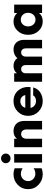

<svg xmlns="http://www.w3.org/2000/svg" viewBox="1348 -2144 809 3544"><g transform="rotate(-90 1752.0 -372.5)"><path d="M417 -156V-9Q370 12 307 12Q195 12 113.5 -65Q32 -142 32 -257Q32 -373 113 -450Q194 -527 307 -527Q368 -527 417 -505V-359Q368 -391 316 -391Q261 -391 221 -353.5Q181 -316 181 -257Q181 -199 221 -161.5Q261 -124 316 -124Q371 -124 417 -156Z M601 -757Q637 -757 663 -731.5Q689 -706 689 -669Q689 -633 663 -607.5Q637 -582 601 -582H599Q562 -582 536.5 -607Q511 -632 511 -669Q511 -706 536.5 -731.5Q562 -757 599 -757ZM522 -515H678V0H522Z M963 -290V0H807V-515H963V-464Q1012 -527 1103 -527Q1190 -527 1240.5 -474Q1291 -421 1291 -333V0H1134V-290Q1134 -331 1111.5 -358.5Q1089 -386 1049 -386Q1009 -386 986 -358.5Q963 -331 963 -290Z M1910 -164Q1887 -80 1818 -34Q1749 12 1656 12Q1545 12 1465 -65Q1385 -142 1385 -257Q1385 -373 1464.5 -450Q1544 -527 1656 -527Q1784 -527 1857 -436Q1930 -345 1916 -213H1531Q1542 -166 1576.5 -139Q1611 -112 1657 -112Q1733 -112 1762 -164ZM1656 -401Q1612 -401 1579.5 -377Q1547 -353 1534 -310H1768Q1763 -346 1733 -373.5Q1703 -401 1656 -401Z M2479 -302V0H2323V-302Q2323 -338 2303 -362Q2283 -386 2247 -386Q2212 -386 2191.5 -362Q2171 -338 2171 -302V0H2015V-515H2171V-464Q2191 -493 2227.5 -510Q2264 -527 2308 -527Q2398 -527 2450 -457Q2512 -527 2609 -527Q2691 -527 2739.5 -474.5Q2788 -422 2788 -334V0H2631V-302Q2631 -338 2611 -362Q2591 -386 2556 -386Q2520 -386 2499.5 -362Q2479 -338 2479 -302Z M3128 12Q3023 12 2952 -65.5Q2881 -143 2881 -257Q2881 -372 2952 -449.5Q3023 -527 3128 -527Q3178 -527 3219 -507.5Q3260 -488 3283 -460V-515H3439V0H3283V-55Q3229 12 3128 12ZM3287 -257Q3287 -316 3251 -354.5Q3215 -393 3161 -393Q3107 -393 3071.5 -354.5Q3036 -316 3036 -257Q3036 -199 3072 -160Q3108 -121 3161 -121Q3214 -121 3250.5 -160Q3287 -199 3287 -257Z"/></g></svg>

Font: Freely
Style: Bold
Weight: 700
Designer: Kris Sowersby
Foundry: Klim Type Foundry
Version: Version 1.006;hotconv 1.0.113;makeotfexe 2.5.65598;200799169